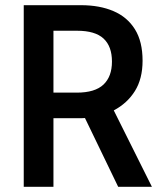

<svg xmlns="http://www.w3.org/2000/svg" viewBox="-20 -720 618 740"><path d="M71.5 0V-700H292Q364 -700 417.2 -677.2Q470.5 -654.5 500 -607.2Q529.5 -560 529.5 -486Q529.5 -416.5 500 -369.2Q470.5 -322 418.5 -294.5L565.5 0H435.5L307.5 -265Q305 -265 302 -264.8Q299 -264.5 296 -264.5H186V0ZM186 -363H276Q346 -363 378.8 -394Q411.5 -425 411.5 -482.5Q411.5 -541.5 379 -571.5Q346.5 -601.5 277.5 -601.5H186Z"/></svg>

Font: Cabin SemiCondensed SemiBold
Style: Regular
Weight: 600
Width: 4
Designer: Pablo Impallari
Foundry: Pablo Impallari. http://www.impallari.com Igino Marini. http://www.ikern.com
Version: Version 3.001